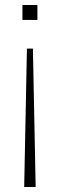

<svg xmlns="http://www.w3.org/2000/svg" viewBox="-20 -550 240 770"><path d="M123 200H77L88 -355H112ZM70 -470V-530H130V-470Z"/></svg>

Font: Cooper Hewitt
Style: Light
Weight: 703
Designer: Village Type and Design LLC
Foundry: Cooper Hewitt Smithsonian Design Museum
Version: 1.000